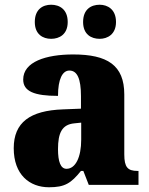

<svg xmlns="http://www.w3.org/2000/svg" viewBox="-20 -781 628 811"><path d="M401 -617C434 -617 470 -636 470 -688C470 -742 434 -761 401 -761C365 -761 331 -742 331 -688C331 -636 365 -617 401 -617ZM196 -617C231 -617 266 -636 266 -688C266 -742 231 -761 196 -761C161 -761 127 -742 127 -688C127 -636 161 -617 196 -617ZM187 10C254 10 280 -7 322 -59H332L355 0H565V-59H561C519 -59 505 -75 505 -129V-382C505 -506 433 -551 289 -551C174 -551 78 -520 78 -445C78 -395 125 -376 225 -376C225 -447 244 -483 273 -483C306 -483 322 -449 322 -375V-322L246 -319C107 -314 38 -264 38 -155C38 -43 105 10 187 10ZM261 -68C236 -68 225 -98 225 -151C225 -220 242 -255 294 -260L323 -263V-191C323 -117 299 -68 261 -68Z"/></svg>

Font: Noto Serif Ethiopic SemiCondensed Black
Style: Regular
Weight: 900
Width: 4
Designer: Monotype Design Team
Foundry: Monotype Imaging Inc.
Version: Version 2.102